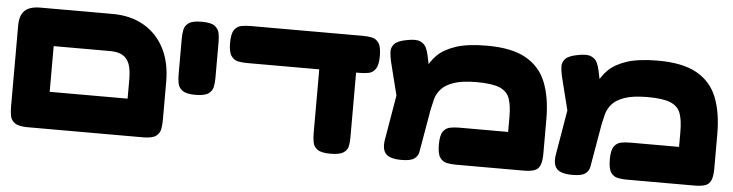

<svg xmlns="http://www.w3.org/2000/svg" viewBox="-41 -766 3626 950"><g transform="rotate(5 1772.0 -291.0)"><path d="M117 9Q71 9 52 -4.5Q33 -18 29 -39Q25 -60 25 -83V-487Q25 -539 49.5 -562.5Q74 -586 127 -586H486Q576 -586 642 -547.5Q708 -509 743.5 -439.5Q779 -370 779 -275V-84Q779 -61 775 -39.5Q771 -18 752.5 -4.5Q734 9 688 9Q643 9 624 -3.5Q605 -16 600.5 -36Q596 -56 596 -77V-272Q596 -318 585.5 -346.5Q575 -375 551.5 -388.5Q528 -402 489 -402H209V-84Q209 -60 205 -39Q201 -18 182 -4.5Q163 9 117 9ZM108 9 109 -175H696L697 9Z M928 -223Q883 -223 864 -237Q845 -251 841 -272Q837 -293 837 -315V-495Q837 -517 841 -538Q845 -559 864 -572.5Q883 -586 929 -586Q975 -586 993.5 -572Q1012 -558 1016 -537Q1020 -516 1020 -494V-314Q1020 -292 1016 -271Q1012 -250 993 -236.5Q974 -223 928 -223Z M1170 -402Q1147 -402 1125.5 -406Q1104 -410 1090.5 -429.5Q1077 -449 1077 -494Q1077 -540 1090.5 -559Q1104 -578 1125.5 -582Q1147 -586 1169 -586H1729Q1752 -586 1773 -582Q1794 -578 1807.5 -559Q1821 -540 1821 -494Q1821 -449 1807.5 -429.5Q1794 -410 1773 -406Q1752 -402 1728 -402ZM1619 9Q1574 9 1555 -4.5Q1536 -18 1532 -39.5Q1528 -61 1528 -84V-451L1711 -434V-77Q1711 -56 1707 -36Q1703 -16 1683.5 -3.5Q1664 9 1619 9Z M2669 -253V-84Q2669 -46 2660.5 -25.5Q2652 -5 2632 2Q2612 9 2578 9H2242Q2220 9 2198.5 5Q2177 1 2163.5 -18Q2150 -37 2150 -83Q2150 -129 2163.5 -148Q2177 -167 2198.5 -171Q2220 -175 2243 -175H2486V-250Q2486 -306 2474 -340.5Q2462 -375 2424.5 -391Q2387 -407 2310 -407Q2237 -407 2195 -392Q2153 -377 2133 -353.5Q2113 -330 2106 -302.5Q2099 -275 2094 -250L2065 -82Q2061 -60 2057.5 -39Q2054 -18 2036 -4.5Q2018 9 1972 9Q1915 9 1894.5 -13Q1874 -35 1882 -84L1928 -355L1992 -278Q2010 -318 2022 -361.5Q2034 -405 2050.5 -446Q2067 -487 2099.5 -519.5Q2132 -552 2190.5 -571.5Q2249 -591 2346 -591Q2468 -591 2538.5 -551.5Q2609 -512 2639 -437Q2669 -362 2669 -253ZM1953 -174 1878 -473Q1873 -496 1871.5 -518.5Q1870 -541 1886 -558.5Q1902 -576 1947 -584Q1991 -593 2012.5 -584Q2034 -575 2043 -556.5Q2052 -538 2056 -517L2099 -313Z M3518 -253V-84Q3518 -46 3509.5 -25.5Q3501 -5 3481 2Q3461 9 3427 9H3091Q3069 9 3047.5 5Q3026 1 3012.5 -18Q2999 -37 2999 -83Q2999 -129 3012.5 -148Q3026 -167 3047.5 -171Q3069 -175 3092 -175H3335V-250Q3335 -306 3323 -340.5Q3311 -375 3273.5 -391Q3236 -407 3159 -407Q3086 -407 3044 -392Q3002 -377 2982 -353.5Q2962 -330 2955 -302.5Q2948 -275 2943 -250L2914 -82Q2910 -60 2906.5 -39Q2903 -18 2885 -4.5Q2867 9 2821 9Q2764 9 2743.5 -13Q2723 -35 2731 -84L2777 -355L2841 -278Q2859 -318 2871 -361.5Q2883 -405 2899.5 -446Q2916 -487 2948.5 -519.5Q2981 -552 3039.5 -571.5Q3098 -591 3195 -591Q3317 -591 3387.5 -551.5Q3458 -512 3488 -437Q3518 -362 3518 -253ZM2802 -174 2727 -473Q2722 -496 2720.5 -518.5Q2719 -541 2735 -558.5Q2751 -576 2796 -584Q2840 -593 2861.5 -584Q2883 -575 2892 -556.5Q2901 -538 2905 -517L2948 -313Z"/></g></svg>

Font: Fredoka Expanded
Style: Bold
Weight: 700
Width: 7
Designer: Ben Nathan
Foundry: Milena B. Brandão, Ben Nathan
Version: Version 2.001